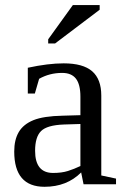

<svg xmlns="http://www.w3.org/2000/svg" viewBox="-20 -715 484 745"><path d="M227.1 -469.2Q302.2 -469.2 337.6 -438.5Q373 -407.7 373 -344.2V-34.2L430.2 -22V0H304.2L294.9 -45.9Q239.3 9.8 152.8 9.8Q35.2 9.8 35.2 -127Q35.2 -172.9 53 -202.9Q70.8 -232.9 109.9 -248.8Q148.9 -264.6 223.1 -266.1L292 -268.1V-339.8Q292 -387.2 274.7 -409.7Q257.3 -432.1 221.2 -432.1Q172.4 -432.1 131.8 -409.2L115.2 -352.1H87.9V-452.1Q167 -469.2 227.1 -469.2ZM292 -233.9 228 -231.9Q162.6 -229.5 139.4 -206.5Q116.2 -183.6 116.2 -129.9Q116.2 -43.9 186 -43.9Q219.2 -43.9 243.4 -51.5Q267.6 -59.1 292 -70.8ZM167 -546.4V-562.5L262.7 -695.3H366.7V-677.2L193.8 -546.4Z"/></svg>

Font: Liberation Serif
Style: Regular
Weight: 400
Designer: Steve Matteson
Foundry: Ascender Corporation
Version: Version 2.1.5